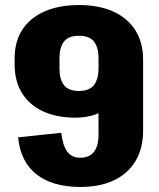

<svg xmlns="http://www.w3.org/2000/svg" viewBox="-20 -731 631 762"><path d="M548 -214Q548 -143 518.5 -93Q489 -43 433.5 -16Q378 11 299 11Q189 11 125 -39Q61 -89 52 -186L223 -204Q229 -153 247 -129Q265 -105 299 -105Q334 -105 352.5 -128Q371 -151 371 -196V-493H548ZM293 -711Q373 -711 430 -685Q487 -659 517.5 -610.5Q548 -562 548 -493L479 -481Q479 -379 426.5 -321.5Q374 -264 279 -264Q204 -264 150 -289.5Q96 -315 67 -362Q38 -409 38 -476V-499Q38 -566 68.5 -613Q99 -660 156.5 -685.5Q214 -711 293 -711ZM293 -589Q252 -589 234 -566Q216 -543 216 -499V-460Q216 -416 234 -393Q252 -370 293 -370Q335 -370 353 -393.5Q371 -417 371 -460V-499Q371 -543 353 -566Q335 -589 293 -589Z"/></svg>

Font: Pathway Extreme Condensed ExtraBold
Style: Regular
Weight: 800
Width: 3
Version: Version 1.001;gftools[0.9.26]